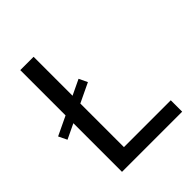

<svg xmlns="http://www.w3.org/2000/svg" viewBox="-197 -796 910 910"><g transform="rotate(-45 258.5 -341.0)"><path d="M257.3 -457.5 -4.4 -332.8 16.1 -290.3 277.6 -415ZM494.4 -76.4H180.4V-681.9H91.1V0H494.4Z"/></g></svg>

Font: Estedad-FD-VF Thin
Style: Regular
Weight: 100
Designer: Amin Abedi
Version: Version 5.0